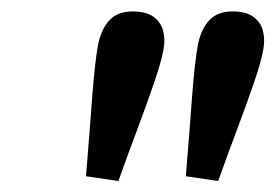

<svg xmlns="http://www.w3.org/2000/svg" viewBox="-20 -780 486 339"><path d="M189 -460.4 131.8 -468.8Q138.2 -546.4 142.8 -608.6Q147.5 -670.9 153.3 -701.7Q158.7 -728.5 173.1 -744.1Q187.5 -759.8 214.4 -759.8Q238.3 -759.8 251.2 -750.2Q264.2 -740.7 268.1 -725.3Q272 -710 268.6 -692.4Q265.1 -671.9 252.4 -634.8Q239.7 -597.7 222.7 -552.2Q205.6 -506.8 189 -460.4ZM365.2 -460.4 308.1 -468.8Q314.5 -546.4 319.1 -608.6Q323.7 -670.9 329.6 -701.7Q335 -728.5 349.4 -744.1Q363.8 -759.8 390.6 -759.8Q414.6 -759.8 427.5 -750.2Q440.4 -740.7 444.3 -725.3Q448.2 -710 444.8 -692.4Q441.4 -671.9 428.7 -634.8Q416 -597.7 398.9 -552.2Q381.8 -506.8 365.2 -460.4Z"/></svg>

Font: Reddit Sans SemiBold
Style: Italic
Weight: 600
Italic angle: -11.25°
Designer: Stephen Hutchings
Version: Version 1.013